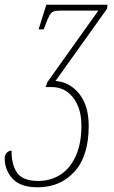

<svg xmlns="http://www.w3.org/2000/svg" viewBox="-83 -556 483 816"><path d="M-63 117Q-63 101 -53.5 92.5Q-44 84 -34 84Q-34 146 -9.5 179.5Q15 213 79 213Q132 213 173.5 186.5Q215 160 239 107Q263 54 263 -21Q263 -96 228 -141Q193 -186 136 -186H111L119 -208L335 -511H178Q155 -511 145 -507.5Q135 -504 127.5 -491Q120 -478 107 -442L103 -431H81L114 -536H374L372 -519L153 -212Q214 -207 254 -157Q294 -107 294 -21Q294 107 233.5 173.5Q173 240 77 240Q4 240 -29.5 203.5Q-63 167 -63 117Z"/></svg>

Font: Noto Serif CondThin
Style: Italic
Weight: 250
Width: 3
Italic angle: -12°
Designer: Monotype Design Team
Foundry: Monotype Imaging Inc.
Version: Version 1.001